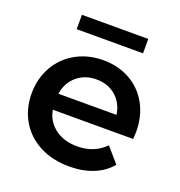

<svg xmlns="http://www.w3.org/2000/svg" viewBox="-130 -823 882 941"><g transform="rotate(20 311.0 -353.0)"><path d="M582 -227H163Q174 -168 220.5 -133.5Q267 -99 336 -99Q424 -99 481 -157L548 -80Q512 -37 457 -15Q402 7 333 7Q245 7 178 -28Q111 -63 74.5 -125.5Q38 -188 38 -267Q38 -345 73.5 -407.5Q109 -470 172 -505Q235 -540 314 -540Q392 -540 453.5 -505.5Q515 -471 549.5 -408.5Q584 -346 584 -264Q584 -251 582 -227ZM162 -310H465Q457 -368 416 -404Q375 -440 314 -440Q254 -440 212.5 -404.5Q171 -369 162 -310ZM138 -713H484V-638H138Z"/></g></svg>

Font: mBank SemiBold
Style: Regular
Weight: 600
Designer: Julieta Ulanovsky
Foundry: Julieta Ulanovsky
Version: Version 7.200